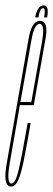

<svg xmlns="http://www.w3.org/2000/svg" viewBox="-41 -682 196 705"><path d="M0 3Q-5 3 -9 1Q-29 -10.5 -16.5 -80.5Q-2 -164 22 -301Q52 -472.5 63.8 -539Q75.5 -605.5 105 -605.5Q112.5 -605.5 118 -602Q135 -590.5 126.5 -542Q115 -478 84 -301.5Q83.5 -298.5 83 -296H32Q8.5 -164 -4.5 -87Q-17.5 -15 -2 -8.5Q-0.5 -8 1 -8Q16 -8 28 -60.2Q40 -112.5 60.5 -230H71.5Q57 -145 46.5 -93.8Q36 -42.5 25.5 -19.8Q15 3 0 3ZM34 -307.5H74Q103 -471.5 114 -532.5Q123 -586.5 109 -593.5Q107 -594.5 104.5 -594.5Q84.5 -594.5 74 -532.5Q63 -471.5 34 -307.5ZM119 -662Q131.5 -662 133.5 -649.2Q135.5 -636.5 132 -618H121Q124.5 -638 123 -645Q121.5 -652 117 -652Q111 -652 107.2 -644.8Q103.5 -637.5 100 -618H88Q91.5 -636.5 98.8 -649.2Q106 -662 119 -662Z"/></svg>

Font: Anybody UltraCondensed Thin
Style: Italic
Weight: 100
Width: 1
Italic angle: -10°
Designer: Tyler Finck
Foundry: Etcetera Type Company
Version: Version 1.010; ttfautohint (v1.8.3) -l 8 -r 50 -G 200 -x 14 